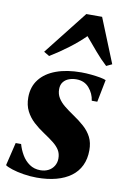

<svg xmlns="http://www.w3.org/2000/svg" viewBox="-100 -857 600 922"><g transform="rotate(10 200.0 -396.5)"><path d="M369.5 -398H342.5Q338 -432.5 314.8 -459.5Q291.5 -486.5 252 -486.5Q233 -486.5 216.2 -480.2Q199.5 -474 189 -460.5Q178.5 -447 178.5 -425.5Q178.5 -402 190 -383.2Q201.5 -364.5 221.5 -348.2Q241.5 -332 266 -315.5Q297.5 -294.5 321.5 -273Q345.5 -251.5 359 -225Q372.5 -198.5 372.5 -161.5Q372.5 -119.5 357 -87Q341.5 -54.5 312 -32.8Q282.5 -11 240.8 0.2Q199 11.5 146 11.5Q113.5 11.5 81.2 6.2Q49 1 24.5 -7Q0 -15 -9 -22L18 -134.5H44.5Q52 -107.5 66.5 -82.8Q81 -58 103.8 -42.2Q126.5 -26.5 157 -26.5Q178.5 -26.5 195.8 -35.2Q213 -44 223 -60.2Q233 -76.5 233 -97Q233 -120 222.8 -137Q212.5 -154 192.8 -169.8Q173 -185.5 143.5 -205Q116 -223 92.2 -244.8Q68.5 -266.5 54 -294.8Q39.5 -323 39.5 -361Q39.5 -413 67.8 -449.2Q96 -485.5 147.8 -504.5Q199.5 -523.5 270 -523.5Q293 -523.5 318 -521Q343 -518.5 363 -514.8Q383 -511 391 -507ZM103.5 -574 76.5 -590 244.5 -803.5H321.5L409 -587.5L381.5 -574.5Q352.5 -601 323.8 -634.8Q295 -668.5 268.5 -700Q236 -667.5 192.8 -634.8Q149.5 -602 103.5 -574Z"/></g></svg>

Font: Merriweather 120pt ExtraBold
Style: Italic
Weight: 800
Italic angle: -7.8°
Version: Version 2.101